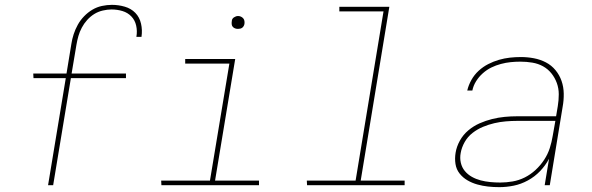

<svg xmlns="http://www.w3.org/2000/svg" viewBox="-20 -763 2440 791"><path d="M178 0 251 -441H118L117 -460H254L274 -582Q277 -602 283.5 -622Q290 -642 300.5 -661Q311 -680 326.5 -696Q342 -712 360.5 -723Q379 -734 400 -738.5Q421 -743 441 -743Q468 -743 494 -735.5Q520 -728 537.5 -710Q555 -692 561 -665.5Q567 -639 563 -612V-611H542V-612Q546 -635 541 -657.5Q536 -680 521 -695.5Q506 -711 484.5 -717.5Q463 -724 439 -724Q422 -724 403 -719.5Q384 -715 368 -705Q352 -695 339 -680.5Q326 -666 317 -649Q308 -632 303 -614.5Q298 -597 295 -579L275 -460H499V-441H272L199 0Z M1047 0H645L644 -19H845L925 -501H743V-520H949L866 -19H1047ZM960 -644Q954 -644 948.5 -646Q943 -648 939 -652.5Q935 -657 934.5 -663.5Q934 -670 935 -676Q935 -681 937.5 -685Q940 -689 944 -691.5Q948 -694 952 -695.5Q956 -697 961 -697Q967 -697 972.5 -694.5Q978 -692 982 -687.5Q986 -683 987 -676.5Q988 -670 987 -664Q986 -659 983.5 -655Q981 -651 977.5 -648.5Q974 -646 969.5 -645Q965 -644 960 -644Z M1647 0H1245L1244 -19H1445L1560 -716H1378V-735H1584L1466 -19H1647Z M2037 8Q2013 8 1990.5 5.5Q1968 3 1946.5 -3Q1925 -9 1906 -20Q1887 -31 1873.5 -48Q1860 -65 1856.5 -87.5Q1853 -110 1857 -134Q1861 -159 1874.5 -183.5Q1888 -208 1909.5 -226Q1931 -244 1956 -255Q1981 -266 2007 -272.5Q2033 -279 2059 -281.5Q2085 -284 2111 -284H2271L2278 -326Q2282 -350 2282 -374.5Q2282 -399 2274 -421Q2266 -443 2251.5 -461Q2237 -479 2217 -490Q2197 -501 2173 -505Q2149 -509 2124 -509Q2104 -509 2084 -507Q2064 -505 2043.5 -499.5Q2023 -494 2004.5 -485Q1986 -476 1969.5 -461.5Q1953 -447 1941.5 -428.5Q1930 -410 1926 -390H1905Q1910 -412 1922 -433.5Q1934 -455 1952 -471.5Q1970 -488 1991.5 -499Q2013 -510 2035.5 -516.5Q2058 -523 2080.5 -525.5Q2103 -528 2126 -528Q2153 -528 2179.5 -523Q2206 -518 2229 -506Q2252 -494 2268.5 -474Q2285 -454 2293.5 -429.5Q2302 -405 2302.5 -377.5Q2303 -350 2298 -323L2245 0H2224L2242 -109Q2227 -81 2205 -58Q2183 -35 2154.5 -19.5Q2126 -4 2096 2Q2066 8 2037 8ZM2041 -11Q2066 -11 2092 -15.5Q2118 -20 2142 -32Q2166 -44 2186.5 -63Q2207 -82 2222 -105Q2237 -128 2245 -153Q2253 -178 2257 -203L2268 -265H2111Q2088 -265 2064 -263Q2040 -261 2016.5 -255.5Q1993 -250 1970 -240.5Q1947 -231 1927 -215.5Q1907 -200 1894.5 -178Q1882 -156 1878 -133Q1874 -112 1878.5 -92.5Q1883 -73 1895 -58.5Q1907 -44 1924 -34.5Q1941 -25 1960 -20Q1979 -15 1999.5 -13Q2020 -11 2041 -11Z"/></svg>

Font: Iosevka Thin Extended Oblique
Style: Regular
Weight: 100
Width: 7
Italic angle: -9°
Monospace: yes
Designer: Belleve Invis
Foundry: Belleve Invis
Version: Version 32.5.0; ttfautohint (v1.8.4)